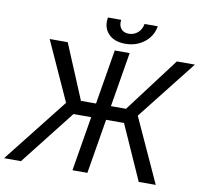

<svg xmlns="http://www.w3.org/2000/svg" viewBox="-137 -1012 1186 1115"><g transform="rotate(10 456.5 -454.5)"><path d="M570.3 -727.5 449.2 0H361.3L482.4 -727.5ZM-42 0 256.8 -378.9 98.6 -727.5H205.1L339.8 -405.3H605.5L848.6 -727.5H955.1L679.7 -377.9L852.5 0H752L608.4 -322.3H310.5L57.6 0ZM535.2 -776.4Q469.7 -776.4 435.1 -813.2Q400.4 -850.1 410.2 -909.2H488.3Q483.4 -877.4 499 -857.4Q514.6 -837.4 545.4 -837.4Q576.2 -837.4 598.6 -857.4Q621.1 -877.4 626 -909.2H704.1Q697.8 -869.6 674.1 -839.8Q650.4 -810.1 614.7 -793.2Q579.1 -776.4 535.2 -776.4Z"/></g></svg>

Font: Inter Tight
Style: Italic
Weight: 400
Italic angle: -9.39999°
Designer: Rasmus Andersson
Foundry: rsms
Version: Version 3.002